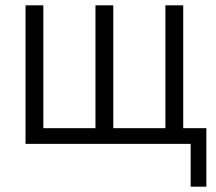

<svg xmlns="http://www.w3.org/2000/svg" viewBox="-20 -541 813 722"><path d="M76 0H697V161H756V-59H669V-521H602V-59H406V-521H339V-59H143V-521H76Z"/></svg>

Font: Raleway Reg
Style: Regular
Weight: 400
Designer: Matt McInerney, Pablo Impallari, Rodrigo Fuenzalida
Foundry: Matt McInerney, Pablo Impallari, Rodrigo Fuenzalida
Version: Version 3.00 July 28, 2015